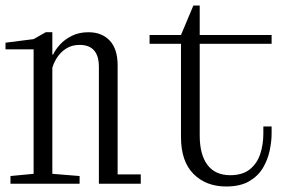

<svg xmlns="http://www.w3.org/2000/svg" viewBox="-24 -667 1044 697"><path d="M14 0V-28L98 -36V-488H-4V-512L98 -525L142 -550H166V-469H169Q177 -487 194 -505.5Q211 -524 237 -537Q263 -550 297 -550Q346 -550 374.5 -519.5Q403 -489 403 -430V-34H487V0H335V-424Q335 -504 265 -504Q237 -504 216.5 -491Q196 -478 183.5 -458.5Q171 -439 166 -421V-36L265 -28V0Z M797 10Q724 10 678.5 -35.5Q633 -81 633 -170V-508H519V-540H633L678 -647H701V-540H962V-508H701V-175Q701 -106 729 -68.5Q757 -31 812 -31Q856 -31 882.5 -52Q909 -73 920.5 -107.5Q932 -142 932 -182V-208H962V-182Q962 -154 955 -120.5Q948 -87 930.5 -57.5Q913 -28 880.5 -9Q848 10 797 10Z"/></svg>

Font: Xanh Mono
Style: Regular
Weight: 400
Monospace: yes
Designer: Lam Bao, Duy Dao
Foundry: Yellow Type Foundry
Version: Version 3.101; ttfautohint (v1.8.3)